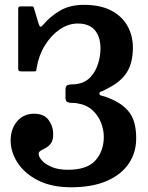

<svg xmlns="http://www.w3.org/2000/svg" viewBox="-20 -782 624 812"><path d="M25 -188Q25 -236 52 -268.5Q79 -301 124.5 -301Q166.5 -301 185.8 -274.2Q205 -247.5 205 -214.5Q205 -189.5 195.8 -176.5Q186.5 -163.5 174.2 -156.8Q162 -150 152.8 -145Q143.5 -140 143.5 -131.5Q143.5 -118.5 157.8 -102.8Q172 -87 199.5 -75.5Q227 -64 267.5 -64Q348.5 -64 383.8 -103.8Q419 -143.5 419 -203.5Q419 -233.5 407 -263.8Q395 -294 370.8 -316.2Q346.5 -338.5 309.5 -344.5Q298.5 -347 286.2 -346.8Q274 -346.5 265.5 -350.2Q257 -354 257 -368.5V-403Q257 -418 265.2 -421.8Q273.5 -425.5 285.5 -425.2Q297.5 -425 309 -427.5Q342.5 -433.5 363.8 -457.2Q385 -481 395 -513.2Q405 -545.5 405 -576.5Q405 -626.5 381 -654.5Q357 -682.5 308.5 -682.5Q269 -682.5 232.5 -657.5Q196 -632.5 169.8 -590Q143.5 -547.5 135 -494.5Q133.5 -486.5 133 -483.2Q132.5 -480 123 -480H71.5Q62.5 -480 59.8 -482.5Q57 -485 57 -493V-745.5Q57 -755 67 -755H113.5Q120.5 -755 121.5 -753.2Q122.5 -751.5 124 -746L142.5 -684.5Q146.5 -670.5 150.8 -669.2Q155 -668 162 -676.5Q192 -712.5 233.8 -737Q275.5 -761.5 335 -761.5Q404.5 -761.5 450.2 -737.5Q496 -713.5 519 -672.5Q542 -631.5 542 -580.5Q542 -518.5 518 -478.5Q494 -438.5 440 -410.5Q413 -395.5 406.8 -394.5Q400.5 -393.5 400.5 -385Q400.5 -379 413.8 -376.2Q427 -373.5 442 -366.5Q499 -344 527.5 -306.2Q556 -268.5 556 -196.5Q556 -137 524.5 -90.2Q493 -43.5 431.8 -16.8Q370.5 10 280.5 10Q198.5 10 141.2 -19Q84 -48 54.5 -93.5Q25 -139 25 -188Z"/></svg>

Font: Besley* Narrow Semi
Style: Regular
Weight: 600
Width: 4
Designer: Owen Earl
Foundry: indestructible type*
Version: Version 3.000; ttfautohint (v1.8.3)